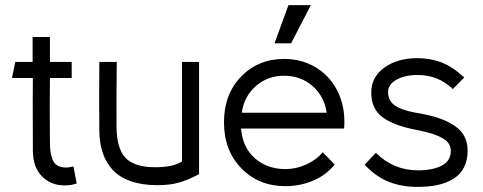

<svg xmlns="http://www.w3.org/2000/svg" viewBox="-20 -713 1894 753"><path d="M232.9 14.2Q179.7 14.2 144.3 -21.7Q108.9 -57.6 108.9 -123Q108.9 -171.4 108.6 -229.7Q108.4 -288.1 108.4 -327.1Q108.4 -366.2 108.9 -407.2H26.9L40 -470.2H107.9V-567.9H175.8V-470.2H261.2V-407.2H175.8Q174.3 -282.2 175.8 -157.2Q175.8 -134.8 178 -118.7Q180.2 -102.5 186 -87.4Q191.9 -72.3 204.3 -64.5Q216.8 -56.6 234.9 -56.2Q245.1 -54.7 268.1 -60.1L280.8 6.8Q258.3 14.2 232.9 14.2Z M693.8 -470.2H760.7V-29.8Q715.3 -6.3 680.4 3.4Q645.5 13.2 597.7 13.2Q536.6 13.2 491.9 -2.7Q447.3 -18.6 421.1 -47.6Q395 -76.7 382.6 -114.3Q370.1 -151.9 369.6 -199.2Q368.2 -335 369.6 -470.2H438Q436 -301.3 437 -217.8Q437.5 -129.4 472.9 -93.3Q508.3 -57.1 587.9 -57.1Q660.6 -57.1 693.8 -80.1Z M1292.5 -67.9Q1260.3 -26.9 1208.7 -4.9Q1157.2 17.1 1099.6 17.1Q994.1 17.1 926.3 -53.2Q858.4 -123.5 858.4 -232.9Q858.4 -343.3 925.5 -412.6Q992.7 -481.9 1094.2 -481.9Q1160.6 -481.9 1214.4 -451.2Q1268.1 -420.4 1299.1 -364.5Q1330.1 -308.6 1330.6 -237.8Q1330.6 -217.8 1329.6 -209H925.3Q931.6 -133.8 980.2 -91.8Q1028.8 -49.8 1099.6 -49.8Q1141.1 -49.8 1181.4 -68.1Q1221.7 -86.4 1245.6 -116.2ZM928.2 -271H1261.2Q1252 -335.4 1205.6 -375.7Q1159.2 -416 1094.2 -416Q1029.8 -416 983.6 -375.7Q937.5 -335.4 928.2 -271ZM1056.6 -543 1111.3 -692.9H1199.2L1121.6 -543Z M1619.1 20Q1553.2 20 1502.9 -0.7Q1452.6 -21.5 1410.2 -66.9L1454.1 -113.8Q1522.9 -44.9 1620.1 -44.9Q1676.8 -44.9 1712.4 -63.5Q1748 -82 1748 -121.1Q1748 -151.9 1717.8 -169.9Q1687.5 -188 1633.8 -199.2L1596.2 -207Q1515.6 -224.6 1475.8 -256.8Q1436 -289.1 1436 -350.1Q1436 -411.1 1487.5 -448Q1539.1 -484.9 1616.2 -484.9Q1667.5 -484.9 1710.7 -468.5Q1753.9 -452.1 1800.8 -409.2L1755.9 -363.8Q1699.2 -418.9 1617.2 -418.9Q1568.8 -418.9 1535.4 -400.6Q1502 -382.3 1502 -352.1Q1502 -317.9 1528.3 -299.6Q1554.7 -281.2 1605 -272L1642.1 -265.1Q1722.7 -249.5 1768.3 -215.8Q1814 -182.1 1814 -122.1Q1814 -84 1799.3 -55.9Q1784.7 -27.8 1757.8 -11.5Q1731 4.9 1696.5 12.5Q1662.1 20 1619.1 20Z"/></svg>

Font: Kreadon
Style: Regular
Weight: 400
Designer: kohakuno
Foundry: StudioGnu
Version: Version 1.000;Glyphs 3.1.2 (3151)